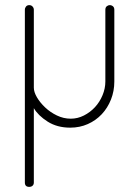

<svg xmlns="http://www.w3.org/2000/svg" viewBox="-20 -492 517 749"><path d="M112 -150Q112 -133 124 -112.5Q136 -92 156 -73Q176 -54 202 -41.5Q228 -29 256 -29Q283 -29 307.5 -41.5Q332 -54 350.5 -74Q369 -94 380 -120.5Q391 -147 391 -174V-454Q391 -463 396.5 -467.5Q402 -472 408 -472Q415 -472 420.5 -467.5Q426 -463 426 -454V-174Q426 -137 413 -104Q400 -71 377 -46.5Q354 -22 322.5 -8Q291 6 254 6Q203 6 166 -17.5Q129 -41 112 -70V220Q112 228 107 232.5Q102 237 94 237Q77 237 77 220V-454Q77 -461 81.5 -466.5Q86 -472 94 -472Q102 -472 107 -466.5Q112 -461 112 -454Z"/></svg>

Font: AkaAcidDosis
Style: ExtraLight
Weight: 250
Designer: Edgar Tolentino, Pablo Impallari, Igino Marini, Aka-Acid
Foundry: Edgar Tolentino, Pablo Impallari, Igino Marini, Aka-Acid
Version: Version 1.007